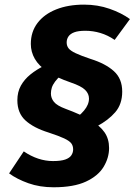

<svg xmlns="http://www.w3.org/2000/svg" viewBox="-20 -709 581 813"><path d="M336.1 -689.4Q393.7 -689.4 444.2 -671.7Q494.6 -654.1 530.2 -628.2L465.5 -540Q436.4 -560 405.1 -569.3Q373.8 -578.7 341.3 -578.7Q311.7 -578.7 294.5 -572.3Q277.4 -565.8 269.8 -554.5Q262.3 -543.2 262.3 -529.1Q262.3 -515 270.3 -504.5Q278.3 -494.1 300.4 -483.7Q322.4 -473.3 364 -459.3Q426.6 -439.8 462 -407.9Q497.5 -376.1 497.5 -321Q497.5 -267.8 467.9 -233.7Q438.3 -199.5 390.5 -174.4L309.3 -214.9Q325.5 -228.3 335.9 -240.9Q346.4 -253.5 351.6 -266.2Q356.8 -278.9 356.8 -291.7Q356.8 -312.2 340.4 -328.4Q324 -344.7 279.4 -359.8Q218.7 -380.7 181.6 -405.4Q144.5 -430.1 127.5 -459.7Q110.5 -489.3 110.5 -523Q110.5 -574.3 138.8 -611.6Q167.1 -648.9 217.8 -669.1Q268.4 -689.4 336.1 -689.4ZM166.6 -430.3 240.1 -391.8Q223.2 -377 213.3 -363.6Q203.3 -350.2 199.4 -337.8Q195.6 -325.4 195.6 -312.9Q195.6 -293.4 208.5 -277.5Q221.4 -261.6 257.6 -248.2Q322.7 -224.1 363 -200.5Q403.2 -176.9 422.5 -148.9Q441.9 -121 441.9 -82.3Q441.9 -41 418.8 -2.6Q395.7 35.8 344 59.9Q292.3 84 206.6 84Q148.4 84 100.3 66.9Q52.1 49.8 18.5 25.2L80.6 -68Q110.6 -47.6 141.7 -37.3Q172.7 -27 204.4 -27Q238 -27 256.5 -33.6Q274.9 -40.2 282.3 -51.7Q289.7 -63.2 289.7 -76.3Q289.7 -91.8 281.7 -102.2Q273.7 -112.6 251.2 -123.2Q228.6 -133.7 186 -147.7Q122.4 -167.5 88 -198.8Q53.5 -230.1 53.5 -284.6Q53.5 -319.5 68.3 -346.2Q83.1 -372.9 108.9 -393.8Q134.7 -414.6 166.6 -430.3Z"/></svg>

Font: Fira Sans Variable
Style: Italic
Weight: 397
Italic angle: -8°
Designer: Carrois Corporate & Edenspiekermann AG
Foundry: Carrois Corporate GbR & Edenspiekermann AG
Version: Version 4.202